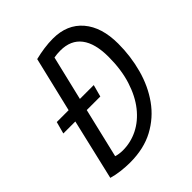

<svg xmlns="http://www.w3.org/2000/svg" viewBox="-196 -823 951 951"><g transform="rotate(-45 280.0 -347.5)"><path d="M166 5Q136 5 103 1Q70 -3 43 -11L118 -331H34L51 -394H134L203 -683Q235 -691 267 -695.5Q299 -700 330 -700Q429 -700 485 -634.5Q541 -569 541 -453Q541 -365 518.5 -282.5Q496 -200 450 -135.5Q404 -71 333.5 -33Q263 5 166 5ZM183 -63Q239 -63 289 -88Q339 -113 377.5 -161.5Q416 -210 438.5 -280.5Q461 -351 461 -441Q461 -535 424 -583.5Q387 -632 314 -632Q302 -632 290.5 -631Q279 -630 269 -628L213 -394H310L293 -331H198L136 -70Q144 -67 157.5 -65Q171 -63 183 -63Z"/></g></svg>

Font: Ubuntu Sans Mono
Style: Italic
Weight: 400
Italic angle: -13.5°
Monospace: yes
Designer: Dalton Maag Ltd
Foundry: Dalton Maag Ltd
Version: Version 1.006